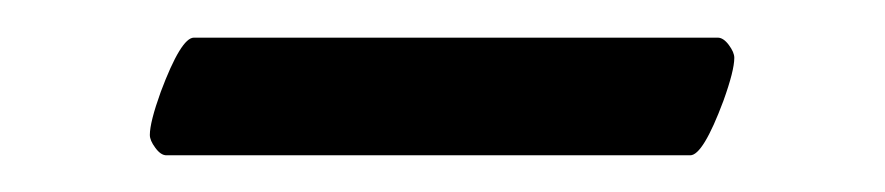

<svg xmlns="http://www.w3.org/2000/svg" viewBox="-20 -643 470 102"><path d="M59.6 -571.3Q59.6 -578.1 65.4 -594.2Q76.2 -623 83 -623H361.3Q364.3 -623 367.2 -619.1Q370.1 -615.2 370.1 -612.3Q370.1 -605.5 364.3 -589.4Q353.5 -560.5 346.7 -560.5H68.4Q65.4 -560.5 62.5 -564.5Q59.6 -568.4 59.6 -571.3Z"/></svg>

Font: Monomachus
Style: Medium
Weight: 500
Designer: Alexey Kryukov
Version: Version 1.0